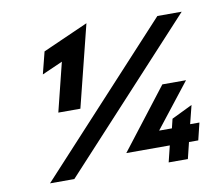

<svg xmlns="http://www.w3.org/2000/svg" viewBox="-73 -734 939 821"><g transform="rotate(-10 396.0 -323.5)"><path d="M167.4 -291.7 220.1 -503.5 130.6 -463.9 154.9 -559.7 352.1 -647.2 263.2 -291.7ZM79.9 0 656.2 -625H761.8L185.4 0ZM595.1 0 612.5 -70.8H423.6L626.4 -333.3H729.2L578.5 -141H634L643.8 -181.2L734 -225L713.9 -145.1H754.2L736.1 -70.8H695.8L678.5 0Z"/></g></svg>

Font: Afacad
Style: Italic
Weight: 400
Italic angle: -14°
Designer: Kristian Moeller
Foundry: Dicotype
Version: Version 1.000